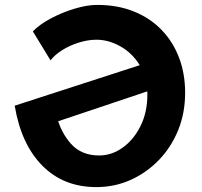

<svg xmlns="http://www.w3.org/2000/svg" viewBox="-20 -763 825 783"><path d="M376 -743Q460 -743 526.5 -716Q593 -689 639.5 -640.5Q686 -592 710.5 -527Q735 -462 735 -385Q735 -302 706.5 -232Q678 -162 627.5 -110Q577 -58 512 -29Q447 0 373 0Q239 0 152.5 -87.5Q66 -175 40 -332L608 -516L639 -410L165 -251L210 -294Q227 -224 269.5 -176.5Q312 -129 384 -129Q436 -129 481 -161.5Q526 -194 553.5 -250Q581 -306 581 -377Q581 -447 550 -497Q519 -547 471 -574Q423 -601 373 -601Q340 -601 303.5 -590Q267 -579 236 -560Q205 -541 186 -517L114 -635Q142 -664 188.5 -688.5Q235 -713 285.5 -728Q336 -743 376 -743Z"/></svg>

Font: Reem Kufi Fun
Style: Regular
Weight: 400
Designer: Khaled Hosny
Version: Version 1.005